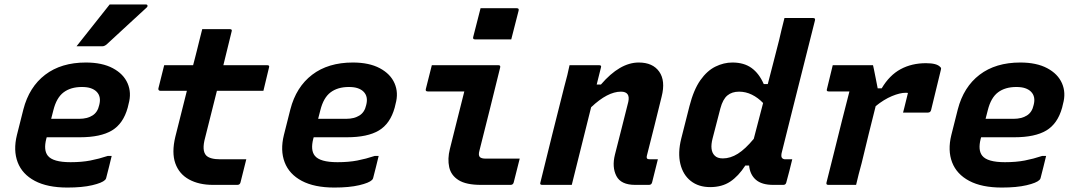

<svg xmlns="http://www.w3.org/2000/svg" viewBox="-20 -831 4840 863"><path d="M366 -550Q439 -550 487 -524.5Q535 -499 553.5 -456.5Q572 -414 558 -364L554 -347Q534 -275 483 -244.5Q432 -214 339 -214H190L188 -207Q175 -156 195 -131Q218 -102 297 -102Q347 -102 386 -109.5Q425 -117 464 -130H482Q476 -106 470 -81Q464 -56 457 -30Q456 -26 452 -22Q439 -9 394.5 1.5Q350 12 283 12Q193 12 136.5 -18Q80 -48 59.5 -101.5Q39 -155 56 -224L85 -339Q111 -440 183 -495Q255 -550 366 -550ZM348 -440Q298 -440 266 -416Q234 -392 220 -336L210 -297H337Q371 -297 395 -311.5Q419 -326 426 -359Q436 -397 414 -419Q404 -429 388 -434.5Q372 -440 348 -440ZM473 -811H635Q642 -811 643 -806Q644 -801 638 -796Q592 -753 550.5 -715.5Q509 -678 459 -631Q449 -623 440 -623H324Q361 -670 398.5 -717Q436 -764 473 -811Z M1087 -115Q1080 -88 1074 -63Q1068 -38 1061 -11Q1058 0 1047 0H937Q874 0 829.5 -24.5Q785 -49 768 -97Q751 -145 768 -216Q781 -268 794 -319.5Q807 -371 820 -423H700Q695 -423 693 -426.5Q691 -430 692 -434Q699 -462 705 -486Q711 -510 718 -538H848Q852 -553 856 -568.5Q860 -584 864 -600Q870 -626 876.5 -650.5Q883 -675 889 -700H1013Q1025 -700 1021 -689Q1012 -651 1002.5 -613.5Q993 -576 984 -538H1181Q1193 -538 1189 -527Q1182 -499 1176.5 -475Q1171 -451 1164 -423H955Q942 -370 928.5 -317.5Q915 -265 902 -212Q886 -154 907 -132Q924 -115 970 -115Z M1566 -550Q1639 -550 1687 -524.5Q1735 -499 1753.5 -456.5Q1772 -414 1758 -364L1754 -347Q1734 -275 1683 -244.5Q1632 -214 1539 -214H1390L1388 -207Q1375 -156 1395 -131Q1418 -102 1497 -102Q1547 -102 1586 -109.5Q1625 -117 1664 -130H1682Q1676 -106 1670 -81Q1664 -56 1657 -30Q1656 -26 1652 -22Q1639 -9 1594.5 1.5Q1550 12 1483 12Q1393 12 1336.5 -18Q1280 -48 1259.5 -101.5Q1239 -155 1256 -224L1285 -339Q1311 -440 1383 -495Q1455 -550 1566 -550ZM1548 -440Q1498 -440 1466 -416Q1434 -392 1420 -336L1410 -297H1537Q1571 -297 1595 -311.5Q1619 -326 1626 -359Q1636 -397 1614 -419Q1604 -429 1588 -434.5Q1572 -440 1548 -440Z M1921 -538H2220Q2231 -538 2228 -527Q2205 -434 2182 -341Q2159 -248 2135 -154Q2129 -133 2137 -125Q2144 -118 2164 -118H2316Q2309 -92 2302.5 -64.5Q2296 -37 2289 -11Q2286 0 2275 0H2142Q2075 0 2041 -21.5Q2007 -43 1999 -80Q1991 -117 2002 -161Q2018 -226 2034.5 -291Q2051 -356 2067 -420H1903Q1891 -420 1894 -431Q1901 -457 1907.5 -484.5Q1914 -512 1921 -538ZM2140 -794H2303Q2314 -794 2311 -783L2278 -654H2115Q2104 -654 2107 -665Z M2540 -538H2673Q2685 -538 2681 -527Q2671 -489 2662 -451H2681Q2766 -550 2851 -550Q2914 -550 2943 -509Q2972 -468 2954 -397Q2938 -330 2921.5 -265.5Q2905 -201 2888 -133Q2885 -122 2889 -118Q2892 -115 2902 -115H2937Q2930 -89 2924 -63Q2918 -37 2911 -11Q2908 0 2897 0H2835Q2771 0 2750.5 -40Q2730 -80 2744 -136Q2760 -198 2774 -254Q2788 -310 2804 -373Q2814 -419 2771 -419Q2711 -419 2637 -349Q2593 -174 2550 0H2417Q2405 0 2409 -11Q2435 -118 2462 -225.5Q2489 -333 2516 -440Q2524 -468 2530 -493.5Q2536 -519 2540 -538Z M3272 -550Q3324 -550 3358 -525.5Q3392 -501 3413 -453H3431Q3444 -502 3456.5 -551.5Q3469 -601 3482 -651Q3487 -674 3492.5 -696Q3498 -718 3506 -750H3635Q3646 -750 3643 -739Q3618 -639 3591.5 -534.5Q3565 -430 3540 -330Q3515 -230 3493 -142Q3490 -125 3496 -120Q3501 -115 3510 -115H3541Q3535 -89 3528 -62.5Q3521 -36 3514 -10Q3511 0 3501 0H3455Q3404 0 3377.5 -23Q3351 -46 3347 -87H3330Q3299 -39 3262 -14.5Q3225 10 3172 10Q3120 10 3085 -17.5Q3050 -45 3038 -94.5Q3026 -144 3042 -208L3079 -354Q3098 -428 3128 -470.5Q3158 -513 3195.5 -531.5Q3233 -550 3272 -550ZM3192 -132Q3204 -119 3229 -119Q3263 -119 3296.5 -140Q3330 -161 3368 -207Q3379 -247 3389 -287.5Q3399 -328 3410 -368Q3387 -392 3359.5 -405.5Q3332 -419 3302 -419Q3270 -419 3249.5 -402Q3229 -385 3218 -344L3183 -209Q3169 -155 3192 -132Z M3723 -538H3904Q3904 -538 3908 -520Q3912 -502 3916.5 -477.5Q3921 -453 3925 -434H3943Q3978 -493 4028 -520Q4078 -547 4142 -547Q4191 -547 4206 -530Q4210 -527 4210 -523.5Q4210 -520 4209 -517L4165 -336Q4162 -325 4151 -325H4039L4044 -344Q4048 -361 4052.5 -378.5Q4057 -396 4061 -413Q4059 -414 4051 -414Q4025 -414 3989 -399Q3953 -384 3916 -354Q3901 -295 3884.5 -228Q3868 -161 3853 -98Q3846 -72 3839.5 -47.5Q3833 -23 3828 0H3703Q3692 0 3695 -11Q3710 -69 3728 -142.5Q3746 -216 3764.5 -289Q3783 -362 3798 -420H3705Q3693 -420 3697 -431Q3704 -458 3710 -484.5Q3716 -511 3723 -538Z M4566 -550Q4639 -550 4687 -524.5Q4735 -499 4753.5 -456.5Q4772 -414 4758 -364L4754 -347Q4734 -275 4683 -244.5Q4632 -214 4539 -214H4390L4388 -207Q4375 -156 4395 -131Q4418 -102 4497 -102Q4547 -102 4586 -109.5Q4625 -117 4664 -130H4682Q4676 -106 4670 -81Q4664 -56 4657 -30Q4656 -26 4652 -22Q4639 -9 4594.5 1.5Q4550 12 4483 12Q4393 12 4336.5 -18Q4280 -48 4259.5 -101.5Q4239 -155 4256 -224L4285 -339Q4311 -440 4383 -495Q4455 -550 4566 -550ZM4548 -440Q4498 -440 4466 -416Q4434 -392 4420 -336L4410 -297H4537Q4571 -297 4595 -311.5Q4619 -326 4626 -359Q4636 -397 4614 -419Q4604 -429 4588 -434.5Q4572 -440 4548 -440Z"/></svg>

Font: Recursive Mn Lnr St
Style: Bold Italic
Weight: 700
Italic angle: -15°
Monospace: yes
Version: Version 1.079;hotconv 1.0.112;makeotfexe 2.5.65598; ttfautoh